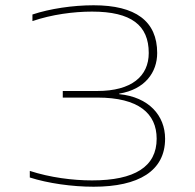

<svg xmlns="http://www.w3.org/2000/svg" viewBox="-20 -699 740 728"><path d="M350 -329C505 -329 574 -269 574 -173C574 -67 491 -15 329 -15C255 -15 170 -26 93 -51V-26C162 -4 253 9 335 9C506 9 606 -51 606 -173C606 -261 544 -331 432 -342V-344C530 -360 576 -425 576 -498C576 -619 494 -679 335 -679C256 -679 169 -666 103 -644V-619C176 -644 259 -655 329 -655C478 -655 544 -603 544 -498C544 -410 479 -354 349 -354H218V-329Z"/></svg>

Font: LT Wave Thin
Style: Regular
Weight: 100
Designer: Daniel Lyons
Version: Version 2.5 (Glyphs App)